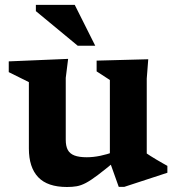

<svg xmlns="http://www.w3.org/2000/svg" viewBox="-20 -736 709 768"><path d="M243 -177Q243 -151.5 251.2 -136.2Q259.5 -121 278 -114Q296.5 -107 327 -107Q353 -107 381 -112.8Q409 -118.5 433 -128L444 -94Q400 -57.5 371.5 -36Q343 -14.5 323.5 -4.2Q304 6 286.8 9Q269.5 12 248 12Q170 12 132.8 -27.2Q95.5 -66.5 95.5 -142V-407.5L15 -447.5V-490.5L252.5 -500.5L243 -424.5ZM455 11.5 419.5 -88V-416L366.5 -450.5V-493.5L573 -499L567 -421.5V-122Q572 -118.5 582.2 -112Q592.5 -105.5 605 -98Q617.5 -90.5 629.5 -83.8Q641.5 -77 649.5 -72.5V-45L477 11.5ZM361 -553H291L123.5 -691.5V-716.5H279Z"/></svg>

Font: Newsreader 9pt SemiBold
Style: Regular
Weight: 600
Designer: Hugues Gentile
Foundry: Production Type
Version: Version 1.003